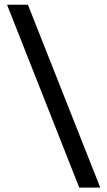

<svg xmlns="http://www.w3.org/2000/svg" viewBox="-20 -692 465 832"><path d="M414.5 121H323.5L10.5 -671.5H101Z"/></svg>

Font: Anek Tamil Medium Medium
Style: Regular
Weight: 500
Version: Version 1.003